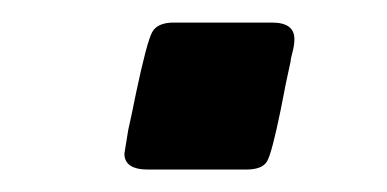

<svg xmlns="http://www.w3.org/2000/svg" viewBox="-20 -151 345 171"><path d="M90.8 -14.2Q90.8 -14.2 94.2 -35.2Q97.2 -48.3 101.1 -67.9Q110.8 -113.8 115.5 -122.3Q120.1 -130.9 134.8 -130.9H222.2Q242.2 -130.9 242.2 -116.2Q242.2 -113.3 241.7 -110.1Q241.2 -106.9 240 -102.5Q238.8 -98.1 238.8 -96.2Q234.9 -79.1 230 -53.2Q222.2 -15.1 218 -7.6Q213.9 0 199.2 0H111.8Q90.8 0 90.8 -14.2Z"/></svg>

Font: CMU Sans Serif
Style: BoldOblique
Weight: 700
Italic angle: -12°
Version: Version 0.7.0